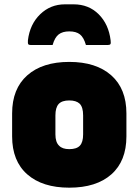

<svg xmlns="http://www.w3.org/2000/svg" viewBox="-20 -850 640 887"><path d="M300 -705Q269 -705 251 -691Q233 -677 223 -642H123Q113 -642 110.5 -646Q108 -650 109 -664Q118 -738 165.5 -784Q213 -830 280 -830H320Q390 -830 436 -784Q482 -738 491 -664Q493 -650 490 -646Q487 -642 477 -642H377Q367 -677 349.5 -691Q332 -705 300 -705ZM300 -564Q424 -564 494 -502Q564 -440 564 -326V-220Q564 -106 494.5 -44.5Q425 17 300 17Q176 17 106 -44.5Q36 -106 36 -220V-326Q36 -440 106 -502Q176 -564 300 -564ZM300 -386Q266 -386 251 -369.5Q236 -353 236 -317V-229Q236 -193 253 -177Q268 -161 300 -161Q334 -161 349 -177Q364 -193 364 -229V-317Q364 -355 348 -371Q332 -386 300 -386Z"/></svg>

Font: Recursive Mn Lnr St Blk
Style: Regular
Weight: 900
Monospace: yes
Version: Version 1.079;hotconv 1.0.112;makeotfexe 2.5.65598; ttfautoh